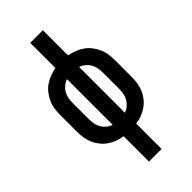

<svg xmlns="http://www.w3.org/2000/svg" viewBox="-287 -802 1075 1075"><g transform="rotate(-45 250.0 -265.0)"><path d="M200 205V4Q176 1 153 -7.5Q130 -16 110 -30Q90 -44 74.5 -63.5Q59 -83 49.5 -105Q40 -127 36.5 -151.5Q33 -176 33 -200V-330Q33 -354 36.5 -378.5Q40 -403 50 -425Q60 -447 75 -466.5Q90 -486 110 -500Q130 -514 153 -522.5Q176 -531 200 -536V-735H300V-536Q324 -531 347 -522.5Q370 -514 390 -500Q410 -486 425 -466.5Q440 -447 450 -425Q460 -403 463.5 -378.5Q467 -354 467 -330V-200Q467 -176 463.5 -151.5Q460 -127 450.5 -105Q441 -83 425.5 -63.5Q410 -44 390 -30Q370 -16 347 -7.5Q324 1 300 4V205ZM202 -84V-446Q184 -440 169.5 -428Q155 -416 146 -400.5Q137 -385 133.5 -366.5Q130 -348 130 -330V-200Q130 -182 133.5 -163.5Q137 -145 146 -129.5Q155 -114 169.5 -102Q184 -90 202 -84ZM298 -84Q316 -90 330.5 -102Q345 -114 354 -129.5Q363 -145 366.5 -163.5Q370 -182 370 -200V-330Q370 -348 366.5 -366.5Q363 -385 354 -400.5Q345 -416 330.5 -428Q316 -440 298 -446Z"/></g></svg>

Font: Iosevka Slab Semibold
Style: Regular
Weight: 600
Monospace: yes
Designer: Belleve Invis
Foundry: Belleve Invis
Version: Version 11.1.1; ttfautohint (v1.8.3)